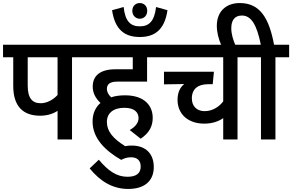

<svg xmlns="http://www.w3.org/2000/svg" viewBox="-20 -916 1919 1261"><path d="M453 -540H544V-622H0V-540H67V-352C67 -218 131 -156 244 -156C288 -156 328 -168 358 -188V0H453ZM358 -540V-292C329 -261 289 -238 247 -238C192 -238 162 -271 162 -354V-540Z M832 -62 904 -5C961 -43 983 -88 983 -142C983 -221 930 -290 801 -290C768 -290 737 -286 710 -277C693 -293 682 -312 682 -331C682 -364 703 -380 751 -380H946V-540H1036V-622H530V-540H852V-461H739C639 -461 589 -420 589 -347C589 -306 607 -271 640 -240C607 -211 588 -171 588 -118C588 -8 670 73 776 134C795 124 815 117 841 117C882 117 904 139 904 178C904 222 875 245 817 245C747 245 691 207 629 133L569 190C639 276 721 325 822 325C932 325 990 270 990 181C990 98 942 40 845 40C830 40 816 41 802 44C722 -6 682 -54 682 -115C682 -172 723 -208 797 -208C863 -208 890 -178 890 -140C890 -110 869 -83 832 -62Z M849 -845C849 -814 871 -793 898 -793C926 -793 947 -814 947 -845C947 -876 926 -896 898 -896C870 -896 849 -876 849 -845ZM1080 -849 1005 -870C994 -774 957 -743 898 -743C839 -743 802 -774 792 -870L716 -849C735 -719 801 -673 898 -673C995 -673 1061 -719 1080 -849Z M1631 -540V-622H1023V-540H1446V-250C1418 -213 1374 -186 1324 -186C1274 -186 1240 -217 1240 -270C1240 -333 1282 -363 1347 -363H1377L1385 -445H1057V-362L1190 -364C1164 -344 1146 -309 1146 -261C1146 -164 1218 -104 1321 -104C1370 -104 1413 -117 1446 -140V0H1540V-540Z M1789 -540H1879V-622H1780C1748 -793 1690 -896 1555 -896C1460 -896 1404 -836 1404 -747C1404 -704 1415 -660 1435 -615H1528C1511 -653 1499 -693 1499 -730C1499 -783 1521 -814 1569 -814C1630 -814 1667 -753 1693 -622H1617V-540H1694V0H1789Z"/></svg>

Font: Noto Sans Devanagari SemiCondensed Medium
Style: Regular
Weight: 500
Width: 4
Designer: Jelle Bosma - Monotype Design Team
Foundry: Monotype Imaging Inc.
Version: Version 2.004